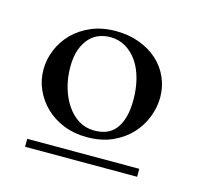

<svg xmlns="http://www.w3.org/2000/svg" viewBox="-54 -561 384 375"><g transform="rotate(15 138.0 -373.0)"><path d="M255.4 -401.9Q255.4 -382.3 247.8 -362.3Q240.2 -342.3 225.3 -326.2Q210.4 -310.1 188.2 -300Q166 -290 136.2 -290Q110.8 -290 89.6 -298.6Q68.4 -307.1 53.2 -321.8Q38.1 -336.4 29.5 -355.5Q21 -374.5 21 -396Q21 -416.5 29.1 -436Q37.1 -455.6 52.2 -470.9Q67.4 -486.3 89.1 -495.6Q110.8 -504.9 138.7 -504.9Q165 -504.9 186.5 -496.8Q208 -488.8 223.4 -474.9Q238.8 -460.9 247.1 -442.1Q255.4 -423.3 255.4 -401.9ZM25.4 -240.7V-256.8H252V-240.7ZM206.1 -384.3Q206.1 -406.7 200.9 -426.3Q195.8 -445.8 186 -460Q176.3 -474.1 162.4 -482.4Q148.4 -490.7 130.9 -490.7Q120.6 -490.7 109.9 -487.1Q99.1 -483.4 90.3 -474.4Q81.5 -465.3 75.9 -450.7Q70.3 -436 70.3 -414.1Q70.3 -392.6 75.9 -373Q81.5 -353.5 91.6 -338.6Q101.6 -323.7 115.7 -314.9Q129.9 -306.2 147.5 -306.2Q160.6 -306.2 171.4 -310.3Q182.1 -314.5 189.7 -323.7Q197.3 -333 201.7 -347.9Q206.1 -362.8 206.1 -384.3Z"/></g></svg>

Font: Scheherazade
Style: Regular
Weight: 400
Designer: SIL International
Foundry: SIL International
Version: Version 2.100 (build 932/914)